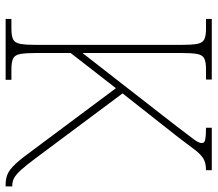

<svg xmlns="http://www.w3.org/2000/svg" viewBox="-64 -690 754 665"><g transform="rotate(90 312.5 -357.0)"><path d="M45 0V-20H79Q104 -20 116 -26Q128 -32 131.5 -51Q135 -70 135 -108V-606Q135 -645 131.5 -663.5Q128 -682 116 -688Q104 -694 79 -694H45V-714H255V-694H219Q194 -694 182 -688Q170 -682 166.5 -663.5Q163 -645 163 -606V-266L416 -591Q451 -637 463 -653Q475 -669 475 -680Q475 -689 462 -691.5Q449 -694 422 -694V-714H569V-694Q544 -694 529 -685Q514 -676 498 -655Q482 -634 455 -598L303 -405L526 -106Q551 -72 567.5 -54Q584 -36 596 -29.5Q608 -23 622 -23H625V0H619Q598 0 582 -7Q566 -14 546.5 -35Q527 -56 496 -99L285 -382L163 -225V-109Q163 -70 166.5 -51Q170 -32 182 -26Q194 -20 219 -20H256V0Z"/></g></svg>

Font: Noto Serif Bengali SemiCondensed Thin
Style: Regular
Weight: 100
Width: 4
Designer: Juan Bruce, Universal Thirst, Indian Type Foundry and the Monotype Design Team.
Foundry: Monotype Imaging Inc.
Version: Version 2.003; ttfautohint (v1.8.4.7-5d5b)